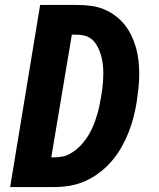

<svg xmlns="http://www.w3.org/2000/svg" viewBox="-20 -755 640 775"><path d="M21 0 142 -735H291Q319 -735 346.5 -731.5Q374 -728 398.5 -718Q423 -708 444 -692.5Q465 -677 481.5 -657Q498 -637 509.5 -613.5Q521 -590 528.5 -564Q536 -538 539 -511Q542 -484 542 -456.5Q542 -429 539 -401Q536 -373 532 -345Q527 -313 519 -282Q511 -251 499 -220.5Q487 -190 470.5 -161Q454 -132 432 -106Q410 -80 382.5 -59Q355 -38 325 -24.5Q295 -11 263 -5.5Q231 0 200 0ZM187 -120H200Q216 -120 232 -123Q248 -126 263 -134.5Q278 -143 291.5 -154.5Q305 -166 316 -179.5Q327 -193 336 -207.5Q345 -222 352 -237.5Q359 -253 364.5 -268.5Q370 -284 374.5 -300Q379 -316 382 -332Q385 -348 388 -364Q391 -380 393 -396Q395 -412 396 -428Q397 -444 397 -459.5Q397 -475 395.5 -490.5Q394 -506 390.5 -521Q387 -536 381.5 -550Q376 -564 368 -576.5Q360 -589 348.5 -598Q337 -607 322 -611Q307 -615 291 -615H270Z"/></svg>

Font: Iosevka SS04 Hv Ex Obl
Style: Regular
Weight: 900
Width: 7
Italic angle: -9°
Monospace: yes
Designer: Belleve Invis
Foundry: Belleve Invis
Version: Version 19.0.0; ttfautohint (v1.8.4)